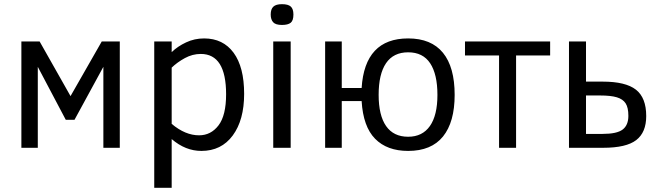

<svg xmlns="http://www.w3.org/2000/svg" viewBox="-20 -712 3160 925"><path d="M557.1 0H478V-390.1L338.9 -134.8H296.9L162.1 -390.1V0H83V-512.2H170.9L319.8 -249L470.2 -512.2H557.1Z M1156.2 -259.8Q1156.2 -133.8 1101.3 -59.3Q1046.4 15.1 950.2 15.1Q873.5 15.1 807.1 -42V192.9H723.1V-512.2H807.1V-460.9Q835.9 -488.8 876.5 -507.8Q917 -526.9 963.4 -526.9Q1054.7 -526.9 1105.5 -457.8Q1156.2 -388.7 1156.2 -259.8ZM1069.3 -257.8Q1069.3 -452.1 947.3 -452.1Q907.2 -452.1 870.6 -432.1Q834 -412.1 807.1 -386.2V-115.2Q872.6 -60.1 939 -60.1Q996.1 -60.1 1032.7 -107.9Q1069.3 -155.8 1069.3 -257.8Z M1393.6 -642.1Q1393.6 -612.8 1380.4 -602.3Q1367.2 -591.8 1338.4 -591.8Q1307.6 -591.8 1295.9 -605Q1284.2 -618.2 1284.2 -642.1Q1284.2 -668 1296.9 -679.9Q1309.6 -691.9 1338.4 -691.9Q1368.2 -691.9 1380.9 -680.4Q1393.6 -668.9 1393.6 -642.1ZM1296.4 0V-512.2H1380.4V0Z M1626.5 0H1546.4V-512.2H1626.5V-288.1H1722.2Q1737.3 -526.9 1946.3 -526.9Q2057.6 -526.9 2114 -457.8Q2170.4 -388.7 2170.4 -254.9Q2170.4 -124 2114.3 -54.4Q2058.1 15.1 1946.3 15.1Q1844.7 15.1 1787.1 -43.5Q1729.5 -102.1 1722.2 -225.1H1626.5ZM2087.4 -254.9Q2087.4 -354 2052.5 -407Q2017.6 -460 1946.3 -460Q1875.5 -460 1839.8 -407.5Q1804.2 -355 1804.2 -254.9Q1804.2 -156.2 1840.1 -104.7Q1876 -53.2 1946.3 -53.2Q2015.1 -53.2 2051.3 -105Q2087.4 -156.7 2087.4 -254.9Z M2630.4 -444.8H2466.3V0H2384.3V-444.8H2220.2V-512.2H2630.4Z M2803.2 -318.8H2883.3Q2994.1 -318.8 3043.7 -280Q3093.3 -241.2 3093.3 -152.8Q3093.3 -74.2 3045.2 -37.1Q2997.1 0 2886.2 0H2721.2V-512.2H2803.2ZM3007.3 -153.8Q3007.3 -193.8 2994.1 -214.1Q2981 -234.4 2951.9 -243.2Q2922.9 -252 2871.1 -252H2803.2V-66.9H2883.3Q2952.1 -66.9 2979.7 -87.9Q3007.3 -108.9 3007.3 -153.8Z"/></svg>

Font: Lorenzo Sans
Style: Regular
Weight: 400
Foundry: Intel Corporation
Version: Version 1.00; ttfautohint (v1.5)